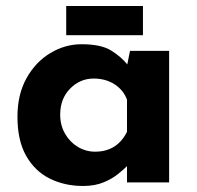

<svg xmlns="http://www.w3.org/2000/svg" viewBox="-20 -606 654 638"><path d="M256 12Q195 12 145.5 -12.5Q96 -37 67 -88Q38 -139 38 -218Q38 -292 68 -346Q98 -400 147 -429.5Q196 -459 251 -459Q316 -459 349.5 -438Q383 -417 403 -392L412 -437H542V0H402V-54Q392 -44 372.5 -28Q353 -12 324 0Q295 12 256 12ZM296 -102Q369 -102 402 -168V-275Q390 -307 360.5 -326Q331 -345 291 -345Q246 -345 213 -311.5Q180 -278 180 -225Q180 -190 196 -162Q212 -134 238.5 -118Q265 -102 296 -102ZM200 -586H455V-489H200Z"/></svg>

Font: Synthetic
Style: Bold
Weight: 700
Designer: Santiago Orozco
Foundry: Typemade
Version: Version 2.000; ttfautohint (v1.8.4.7-5d5b)